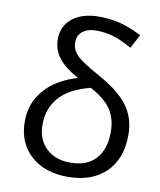

<svg xmlns="http://www.w3.org/2000/svg" viewBox="-86 -827 751 904"><g transform="rotate(10 290.0 -374.5)"><path d="M266.1 -457Q197.8 -495.1 169.4 -533.9Q141.1 -572.8 141.1 -621.1Q141.1 -684.6 188.5 -721.7Q235.8 -758.8 315.9 -758.8Q366.2 -758.8 412.4 -747.8Q458.5 -736.8 520 -706.1L484.9 -640.1Q430.2 -670.4 391.4 -681.2Q352.5 -691.9 313 -691.9Q271.5 -691.9 247.8 -672.6Q224.1 -653.3 224.1 -621.1Q224.1 -586.4 250.2 -559.3Q276.4 -532.2 357.9 -487.8Q460.4 -431.6 503.7 -372.8Q546.9 -314 546.9 -233.9Q546.9 -119.1 480.5 -54.7Q414.1 9.8 298.8 9.8Q188 9.8 121.6 -50.8Q55.2 -111.3 55.2 -213.9Q55.2 -300.3 110.4 -364Q165.5 -427.7 266.1 -457ZM462.9 -233.9Q462.9 -296.4 432.9 -341.1Q402.8 -385.7 334 -421.9Q233.4 -396 186.8 -343Q140.1 -290 140.1 -211.9Q140.1 -141.6 183.6 -99.9Q227.1 -58.1 298.8 -58.1Q377.9 -58.1 420.4 -103.5Q462.9 -148.9 462.9 -233.9Z"/></g></svg>

Font: WebKoruri
Style: Regular
Weight: 400
Foundry: lindwurm / mohemohe
Version: Version 1.00